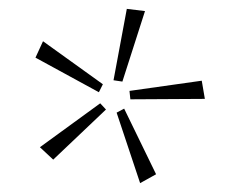

<svg xmlns="http://www.w3.org/2000/svg" viewBox="-20 -748 512 433"><path d="M256 -564 236 -567 266 -728 307 -723ZM203 -540 60 -618 77 -655 212 -558ZM442 -525 274 -524 272 -543 435 -566ZM100 -388 70 -416 206 -515 219 -501ZM296 -335 243 -494 260 -503 332 -355Z"/></svg>

Font: EauTestSC Light
Style: Regular
Weight: 300
Designer: Christian Thalmann (Catharsis Fonts)
Version: Version 0.001;PS 000.001;hotconv 1.0.88;makeotf.lib2.5.64775